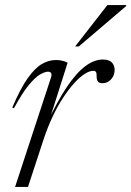

<svg xmlns="http://www.w3.org/2000/svg" viewBox="-20 -738 518 758"><path d="M182 -434Q185 -444.5 181.5 -449.8Q178 -455 169.5 -455Q157.5 -455 138.2 -444Q119 -433 93.2 -401.8Q67.5 -370.5 35 -310.5L28.5 -313.5Q60.5 -388.5 89.2 -429Q118 -469.5 145.2 -485.2Q172.5 -501 200 -501Q210 -501 218 -499.8Q226 -498.5 233 -496.2Q240 -494 247 -490.5L169 -245H162.5Q205 -336.5 243 -393.2Q281 -450 316.5 -476.5Q352 -503 386 -503Q410 -503 421.2 -491.8Q432.5 -480.5 432.5 -462.5Q432.5 -447 425.8 -435Q419 -423 408.2 -416.2Q397.5 -409.5 384.5 -409.5Q371.5 -409.5 366.5 -416.2Q361.5 -423 361.5 -436Q362 -449 358.8 -453.8Q355.5 -458.5 349 -458.5Q333.5 -458.5 314 -446Q294.5 -433.5 272.8 -409.5Q251 -385.5 229 -352Q207 -318.5 187.2 -276.5Q167.5 -234.5 151.5 -186L90.5 0H39.5ZM276.5 -554.5 404 -718H478.5L478 -714L291 -554.5Z"/></svg>

Font: Newsreader 60pt Light
Style: Italic
Weight: 300
Italic angle: -17°
Designer: Hugues Gentile
Foundry: Production Type
Version: Version 1.003